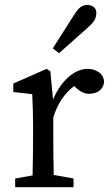

<svg xmlns="http://www.w3.org/2000/svg" viewBox="-20 -777 463 797"><path d="M201.2 -210Q201.2 -127 203.1 -50.8L285.2 -36.1V0H43V-36.1L115.2 -48.8Q117.2 -125 117.2 -210V-261.2Q117.2 -315.4 113.8 -386.2L35.2 -395V-430.2L173.8 -491.2L189 -481L200.2 -363.8Q226.1 -423.8 264.6 -457.5Q303.2 -491.2 344.2 -491.2Q366.2 -491.2 386.7 -479.5Q407.2 -467.8 412.1 -441.9Q412.1 -417 395 -402.3Q377.9 -387.7 348.6 -387.7Q319.3 -387.7 288.1 -419.9Q227.1 -374.5 201.2 -289.1ZM345.2 -663.1 225.1 -556.2 199.2 -576.2 286.1 -712.9Q301.3 -737.8 314.5 -747.6Q328.1 -756.8 342.8 -756.8Q357.4 -756.8 368.7 -748Q379.9 -739.3 379.9 -724.1Q379.9 -709 373.5 -695.8Q367.2 -682.6 345.2 -663.1Z"/></svg>

Font: SourceSerifPro-Regular
Style: Regular
Weight: 400
Designer: Frank Grießhammer
Foundry: Adobe Systems Incorporated
Version: Version 1.014;PS Version 1.0;hotconv 1.0.73;makeotf.lib2.5.5